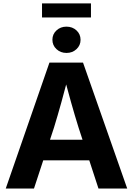

<svg xmlns="http://www.w3.org/2000/svg" viewBox="-20 -1089 768 1109"><path d="M13.2 0 265.6 -727.5H459.5L714.8 0H548.8L433.6 -352.5Q412.1 -421.4 390.4 -498.5Q368.7 -575.7 343.3 -670.4H380.9Q356 -575.7 334.5 -498.3Q313 -420.9 292 -352.5L176.3 0ZM172.4 -163.1V-281.7H556.2V-163.1ZM364.3 -783.2Q329.6 -783.2 306.2 -805.2Q282.7 -827.1 282.7 -859.4Q282.7 -891.6 306.2 -913.3Q329.6 -935.1 363.8 -935.1Q398.4 -935.1 421.9 -913.3Q445.3 -891.6 445.3 -858.9Q445.3 -827.1 421.9 -805.2Q398.4 -783.2 364.3 -783.2ZM505.4 -1069.3V-988.3H222.7V-1069.3Z"/></svg>

Font: Inter 24pt
Style: Bold
Weight: 700
Designer: Rasmus Andersson
Foundry: rsms
Version: Version 4.001;git-66647c0bb